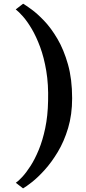

<svg xmlns="http://www.w3.org/2000/svg" viewBox="-20 -854 473 1062"><path d="M379 -310.5Q379 -220 356.8 -145.8Q334.5 -71.5 299.8 -13.8Q265 44 227.2 85.8Q189.5 127.5 157 153Q124.5 178.5 107.5 188L67.5 157Q82 147.5 103.5 124.2Q125 101 149 63.8Q173 26.5 194.5 -25.5Q216 -77.5 230.2 -145.2Q244.5 -213 246 -296Q248.5 -387 236 -461.5Q223.5 -536 202 -594Q180.5 -652 155.5 -694.2Q130.5 -736.5 106.8 -763.2Q83 -790 67 -802L108 -833.5Q122.5 -825 154.2 -802Q186 -779 224.2 -739Q262.5 -699 297.8 -639Q333 -579 356 -497.8Q379 -416.5 379 -310.5Z"/></svg>

Font: Merriweather 60pt
Style: Bold
Weight: 700
Version: Version 2.100